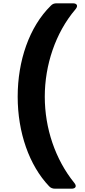

<svg xmlns="http://www.w3.org/2000/svg" viewBox="-20 -933 517 1162"><path d="M314 209H413C439 209 446 193 429 173C315 32 251 -156 251 -348C251 -538 315 -734 437 -877C454 -897 447 -913 421 -913H323C308 -913 297 -909 287 -898C157 -770 87 -565 87 -348C87 -131 157 68 277 194C287 205 299 209 314 209Z"/></svg>

Font: Arvore Sans
Style: Bold
Weight: 700
Designer: Jonny Pinhorn (Latin) Dan Schunck (customization for Arvore)
Version: Version 1.000;Glyphs 3.3 (3305)